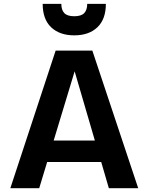

<svg xmlns="http://www.w3.org/2000/svg" viewBox="-20 -986 778 1006"><path d="M34.2 0 271.5 -720.7H463.9L704.1 0H550.3L510.3 -137.2H227.1L185.5 0ZM261.2 -249.5H477.1L371.1 -612.3ZM369.1 -800.8Q292.5 -800.8 248 -843Q203.6 -885.3 203.6 -965.8H301.3Q301.3 -934.1 316.9 -917.5Q332.5 -900.9 369.1 -900.9Q405.8 -900.9 421.4 -917.5Q437 -934.1 437 -965.8H534.7Q534.7 -885.3 490.2 -843Q445.8 -800.8 369.1 -800.8Z"/></svg>

Font: Monda
Style: Bold
Weight: 700
Designer: Vernon Adams
Foundry: Vernon Adams
Version: Version 2.100; ttfautohint (v1.8.3)